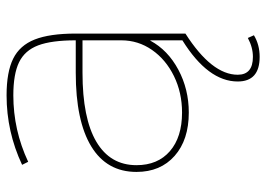

<svg xmlns="http://www.w3.org/2000/svg" viewBox="-130 -440 790 569"><g transform="rotate(-90 264.5 -155.0)"><path d="M40 -145Q40 -233 115.5 -279Q191 -325 334 -325H430Q430 -397 415 -436.5Q400 -476 365 -493Q330 -510 267 -510Q164 -510 70 -466L61 -484Q159 -530 267 -530Q336 -530 375.5 -510.5Q415 -491 432.5 -446.5Q450 -402 450 -325V0Q328 78 328 155Q328 200 381 200Q409 200 437 185L445 203Q417 220 381 220Q308 220 308 155Q308 67 430 -9V-104H429Q401 -52 343 -21Q285 10 216 10Q135 10 87.5 -32Q40 -74 40 -145ZM216 -10Q275 -10 324 -34Q373 -58 401.5 -99Q430 -140 430 -190V-305H334Q199 -305 129.5 -264Q60 -223 60 -145Q60 -82 101.5 -46Q143 -10 216 -10Z"/></g></svg>

Font: Enso Thin
Style: Regular
Weight: 100
Designer: Coji Morishita
Foundry: UNDERFOREST DESIGN
Version: Version 1.000